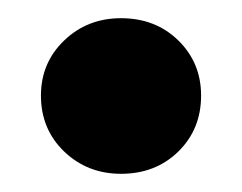

<svg xmlns="http://www.w3.org/2000/svg" viewBox="-20 -184 266 211"><path d="M113 7Q76 7 50.5 -17.5Q25 -42 25 -79Q25 -115 50.5 -139.5Q76 -164 113 -164Q151 -164 176 -139.5Q201 -115 201 -79Q201 -42 176 -17.5Q151 7 113 7Z"/></svg>

Font: Aleo Black
Style: Regular
Weight: 900
Designer: Alessio Laiso
Foundry: Alessio Laiso
Version: Version 2.001;gftools[0.9.29]